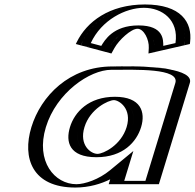

<svg xmlns="http://www.w3.org/2000/svg" viewBox="-20 -826 874 861"><path d="M333.8 -256C355.5 -327 423.8 -377 490.8 -377C556.8 -377 594.5 -327 572.8 -256C551.4 -186 486.1 -136 417.1 -136C345.1 -136 312.4 -186 333.8 -256ZM806.3 -454 667.5 0H492.5L510.2 -58C459.4 -16 387.9 15 317.9 15C167.9 15 99.9 -106 145.8 -256C191.6 -406 333.9 -528 483.9 -528C552.9 -528 832.4 -541 806.3 -454ZM460.1 -594C460.1 -594 502.6 -697 596.6 -697C690.6 -697 670.1 -594 670.1 -594L805.6 -625C826.3 -732 758.9 -806 629.9 -806C500.9 -806 388.3 -732 343.6 -625ZM318.8 -256C295 -178.3 332.5 -121 412.5 -121C489.5 -121 564 -178.1 587.8 -256C612 -335.1 569.4 -392 495.3 -392C420.4 -392 343 -335.2 318.8 -256ZM791.3 -454C805.6 -501.6 654.5 -514.3 539.4 -513.6C514.1 -513.5 493 -513 479.3 -513C338.5 -513 204.5 -399 160.8 -256C117.1 -113 181.6 0 322.5 0C388.1 0 455.2 -29.2 502.2 -68.1L537.1 -96.9L512.1 -15H657.1ZM454 -612.3 363.8 -636.3C408.9 -728.3 507.8 -791 625.3 -791C743.4 -791 803.3 -727.2 792.2 -636.3L687.4 -612.3C689.1 -643 683.4 -712 601.2 -712C518.4 -712 470.2 -641.4 454 -612.3ZM318.8 -256C343 -335.2 420.4 -392 495.3 -392C569.4 -392 612 -335.1 587.8 -256C564 -178.1 489.5 -121 412.5 -121C332.5 -121 295 -178.3 318.8 -256ZM791.3 -454 657.1 -15H512.1L537.1 -96.9L502.2 -68.1C455.2 -29.2 388.1 0 322.5 0C181.6 0 117.1 -113 160.8 -256C204.5 -399 338.5 -513 479.3 -513C493 -513 514.1 -513.5 539.4 -513.6C654.5 -514.3 805.6 -501.6 791.3 -454ZM454 -612.3C470.2 -641.4 518.4 -712 601.2 -712C683.4 -712 689.1 -643 687.4 -612.3L792.2 -636.3C803.3 -727.2 743.4 -791 625.3 -791C507.8 -791 408.9 -728.3 363.8 -636.3ZM333.8 -256C312.4 -186.1 345.2 -136 417.1 -136C486 -136 551.4 -186.1 572.8 -256C594.5 -327 556.7 -377 490.8 -377C423.8 -377 355.5 -327 333.8 -256ZM483.9 -528C333.9 -528 191.6 -406 145.8 -256C99.9 -106 167.9 15 317.9 15C387.9 15 459.4 -16 510.2 -58L492.5 0H667.5L806.3 -454C831.4 -537.6 594 -528 483.9 -528ZM467.4 -608.7 459.4 -594.2 343.1 -625.1 349.9 -639C398.9 -739.1 506.9 -806 629.9 -806C753.6 -806 819.9 -738 807.8 -639L806.1 -625.1L671 -594.2L671.8 -608.7C673.4 -637.8 668 -697 596.6 -697C524.7 -697 482.9 -636.4 467.4 -608.7ZM293.8 -256C273.5 -189.6 290.4 -121 412.5 -121C531.9 -121 592.5 -189.6 612.8 -256C633.4 -323.6 612 -392 495.3 -392C377.9 -392 314.4 -323.6 293.8 -256ZM766.3 -454 632.1 -15H537.1L578 -148.9L473.8 -62.8C423.4 -21.2 360 0 322.5 0C225.1 0 138.6 -101.7 185.8 -256C233 -410.3 382 -513 479.3 -513C587.6 -513 786.5 -521.2 766.3 -454ZM434.1 -620.3 387.1 -632.8C435.1 -737 543.5 -791 625.3 -791C707.5 -791 782.4 -736.4 766.9 -632.8L712.2 -620.3C711.9 -645.3 715.7 -712 601.2 -712C486.2 -712 449.1 -644.5 434.1 -620.3ZM358.8 -256C384 -338.6 466.4 -377 490.8 -377C514 -377 573 -338.6 547.8 -256C522.9 -174.6 443.5 -136 417.1 -136C387.5 -136 333.9 -174.7 358.8 -256ZM831.3 -454C850.4 -517.8 655.1 -529.3 543.3 -528.6C517.2 -528.5 495.3 -528 483.9 -528C290.5 -528 163.2 -394.7 120.8 -256C78.4 -117.3 124.6 15 317.9 15C380.9 15 434.6 -2.3 474.2 -21.9L467.5 0H692.5ZM493.4 -610.9C513.3 -646.6 567.4 -697 596.6 -697C625.4 -697 649.2 -648.1 647.2 -610.9L645.8 -586.1L831.4 -628.6L832.5 -637.3C843.3 -726.7 791 -806 629.9 -806C469.7 -806 368.6 -727.8 324.3 -637.3L320 -628.6L479.6 -586.1Z"/></svg>

Font: Hussar Outliner
Style: Obl
Weight: 700
Foundry: Cannot Into Space Fonts
Version: Version 0.92